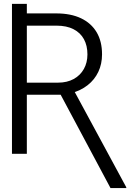

<svg xmlns="http://www.w3.org/2000/svg" viewBox="-20 -797 719 995"><path d="M42 -677.7V-776.9H119.1V-677.7ZM42 -727.5H272Q346.7 -727.5 399.7 -702.4Q452.6 -677.2 480.7 -630.1Q508.8 -583 508.8 -515.6Q508.8 -465.3 489.5 -424.6Q470.2 -383.8 434.1 -355.5Q397.9 -327.1 348.1 -314L327.6 -306.2H99.6V-368.7H280.8Q327.6 -368.7 361.8 -387.5Q396 -406.2 414.6 -439.5Q433.1 -472.7 433.1 -515.1Q433.1 -560.5 415 -593.8Q397 -627 361.3 -645.5Q325.7 -664.1 272 -664.1H119.1V0H42ZM552.7 177.7 284.7 -324.2H365.2L634.3 173.3V177.7Z"/></svg>

Font: Inter 24pt Light
Style: Regular
Weight: 300
Designer: Rasmus Andersson
Foundry: rsms
Version: Version 4.001;git-66647c0bb